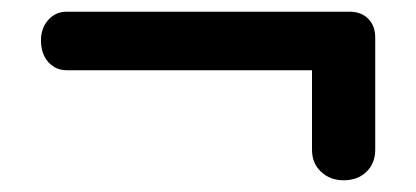

<svg xmlns="http://www.w3.org/2000/svg" viewBox="-20 -424 711 328"><path d="M567 -116Q544 -116 528.5 -130.5Q513 -145 513 -168V-317L532 -304H94Q75 -304 62.5 -318Q50 -332 50 -355Q50 -376 62.5 -390Q75 -404 94 -404H577Q597 -404 609 -392Q621 -380 621 -360V-168Q621 -145 606 -130.5Q591 -116 567 -116Z"/></svg>

Font: Quicksand SemiBold
Style: Regular
Weight: 600
Designer: Andrew Paglinawan
Foundry: Andrew Paglinawan
Version: Version 3.004